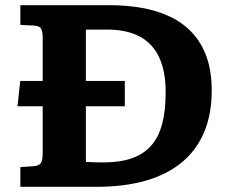

<svg xmlns="http://www.w3.org/2000/svg" viewBox="-20 -720 891 740"><path d="M58.5 0V-76L110.5 -79.5Q130 -81.5 137.2 -91Q144.5 -100.5 144.5 -131V-310.5H47.5L58 -408H144.5V-574Q144.5 -598.5 138.5 -609.5Q132.5 -620.5 108.5 -621.5L58.5 -624V-700H403.5Q469.5 -700 528.8 -689.3Q588 -678.5 637 -655Q686 -631.5 721.5 -593Q757 -554.5 776.5 -499.8Q796 -445 796 -371Q796 -280.5 767 -211.2Q738 -142 681.8 -95Q625.5 -48 542.8 -24Q460 0 352.5 0ZM378.5 -94Q443.5 -94 489 -110.3Q534.5 -126.5 563.2 -159.5Q592 -192.5 605.2 -243.5Q618.5 -294.5 618.5 -364Q618.5 -447 592.7 -500.5Q567 -554 517 -580Q467 -606 393 -606H311V-408H461V-310.5H311V-96Q328 -95 345 -94.5Q362 -94 378.5 -94Z"/></svg>

Font: Literata Variable Black
Style: Regular
Weight: 900
Designer: Latin by Veronika Burian and Jose Scaglione. Greek by Irene Vlachou. Cyrillic by Vera Evstafieva.
Foundry: TypeTogether
Version: Version 3.021